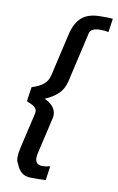

<svg xmlns="http://www.w3.org/2000/svg" viewBox="-92 -809 571 931"><g transform="rotate(10 193.0 -344.0)"><path d="M56.2 15.1Q47.4 4.4 47.4 -18.1Q47.4 -35.6 53.7 -63.5L94.7 -240.2Q95.7 -246.1 95.7 -248.5Q95.7 -259.8 88.6 -267.3Q81.5 -274.9 73.5 -279.1Q65.4 -283.2 45.4 -292L55.7 -362.8Q92.3 -374 112.8 -390.9Q133.3 -407.7 140.1 -436.5L188 -644.5Q201.2 -703.1 233.2 -731.2Q265.1 -759.3 325.2 -759.3H350.6Q368.7 -759.3 386.2 -757.8L376.5 -690.4Q366.7 -692.9 355 -693.8Q343.3 -694.8 336.9 -694.8Q313 -694.8 299.8 -688Q286.6 -681.2 283.7 -669.4L226.6 -420.9Q217.3 -383.3 193.8 -360.1Q170.4 -336.9 127.9 -318.4Q154.3 -307.1 169.4 -289.1Q184.6 -271 184.6 -248Q184.6 -240.7 183.1 -233.4L142.1 -56.6Q138.2 -40 138.2 -29.8Q138.2 -12.7 147.2 -3.9Q156.2 4.9 176.3 4.9Q189 4.9 211.4 -1L201.7 68.8L190.4 69.3Q172.9 70.3 164.1 70.3H129.4Q99.6 70.3 82 55.2Q64.5 40 56.2 15.1Z"/></g></svg>

Font: Acari Sans SemiBold
Style: Italic
Weight: 600
Italic angle: -13°
Designer: Alfredo Marco Pradil and Stefan Peev
Foundry: Hanken Design Co.
Version: Version 1.045;January 11, 2019;FontCreator 11.5.0.2425 64-bi